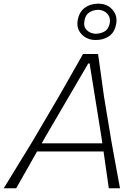

<svg xmlns="http://www.w3.org/2000/svg" viewBox="-44 -1000 739 1020"><path d="M-24 0Q11.5 -58.5 50.8 -122.2Q90 -186 125 -243L269 -488Q305 -551 335.2 -604.2Q365.5 -657.5 397 -713H477Q484.5 -659.5 492.2 -604.5Q500 -549.5 508.5 -487L549 -242.5Q560 -182.5 571.5 -119.2Q583 -56 593.5 0H534Q527.5 -46.5 520.2 -96.5Q513 -146.5 506 -195.5H153Q125.5 -147 97.5 -97.5Q69.5 -48 42 0ZM195 -269.5Q186.5 -254 177.5 -238.5H499.5Q497.5 -254 495.5 -268L432 -663H425ZM465 -787.5Q417.5 -787.5 388.8 -818.8Q360 -850 369.5 -896.5Q378.5 -939 407.8 -959.8Q437 -980.5 478.5 -980.5Q526 -980.5 553.8 -948.2Q581.5 -916 573 -872Q564.5 -827.5 535.2 -807.5Q506 -787.5 465 -787.5ZM465.5 -820.5Q492.5 -821.5 512.5 -833.5Q532.5 -845.5 539 -876.5Q544.5 -907 526 -927Q507.5 -947 478 -948Q450 -947 430.2 -934Q410.5 -921 405 -892Q398 -859 416.8 -840.2Q435.5 -821.5 465.5 -820.5Z"/></svg>

Font: Commissioner Loud ExtraLight
Style: Italic
Weight: 200
Italic angle: -12°
Designer: Kostas Bartsokas
Foundry: Kostas Bartsokas
Version: Version 1.000; ttfautohint (v1.8.3)